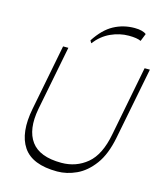

<svg xmlns="http://www.w3.org/2000/svg" viewBox="-136 -1049 985 1158"><g transform="rotate(15 356.5 -470.5)"><path d="M331 8Q175 8 117.5 -77.5Q60 -163 91 -320L171 -730H204L125 -327Q100 -194 153 -121.5Q206 -49 342 -49Q434 -49 502 -105.5Q570 -162 595 -294L680 -730H713L625 -282Q604 -174 557 -110.5Q510 -47 450.5 -19.5Q391 8 331 8ZM330 -792 321 -808Q371 -885 430.5 -917Q490 -949 560 -949Q586 -949 604.5 -944Q623 -939 633 -931L614 -883Q602 -889 583 -892Q564 -895 538 -895Q481 -895 426 -870Q371 -845 330 -792Z"/></g></svg>

Font: Savate ExtraLight
Style: Italic
Weight: 200
Italic angle: -11°
Designer: Max Esnée
Foundry: Plomb Type
Version: Version 2.000